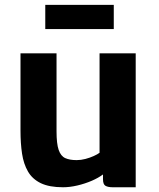

<svg xmlns="http://www.w3.org/2000/svg" viewBox="-20 -782 671 810"><path d="M246 8Q188 8 152.2 -9.2Q116.5 -26.5 98 -58.5Q79.5 -90.5 73 -134Q66.5 -177.5 66.5 -230V-557H218.5V-228Q218.5 -175.5 227.5 -149.5Q236.5 -123.5 255.2 -115Q274 -106.5 303.5 -106.5Q321.5 -106.5 340.5 -111.5Q359.5 -116.5 375.5 -123.8Q391.5 -131 400 -137.5V-557H552.5V8H455.5Q436 8 425.2 2Q414.5 -4 414.5 -26V-46Q395 -31.5 367.5 -19.5Q338.5 -7 306.5 0.5Q274.5 8 246 8ZM171 -659.5V-761.5H460V-659.5Z"/></svg>

Font: Koeln Type Sans
Style: Bold
Weight: 700
Designer: Eben Sorkin
Foundry: Eben Sorkin
Version: Version 2.001